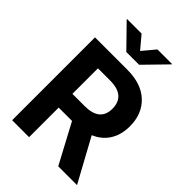

<svg xmlns="http://www.w3.org/2000/svg" viewBox="-268 -1071 1192 1192"><g transform="rotate(45 328.5 -474.5)"><path d="M65.9 0V-727.5H349.6Q473.6 -727.5 541.7 -662.8Q609.9 -598.1 609.9 -490.7Q609.9 -416 576.7 -363Q543.5 -310.1 481 -283.7L635.7 0H470.7L332 -259.8H214.8V0ZM214.8 -380.4H322.3Q456.1 -380.4 456.1 -490.7Q456.1 -545.9 423.1 -575.2Q390.1 -604.5 321.8 -604.5H214.8ZM253.9 -948.7 323.7 -865.7 393.1 -948.7H521V-945.3L379.9 -800.8H267.6L126.5 -945.3V-948.7Z"/></g></svg>

Font: Inter
Style: Bold
Weight: 700
Designer: Rasmus Andersson
Foundry: rsms
Version: Version 4.001;git-9221beed3